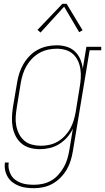

<svg xmlns="http://www.w3.org/2000/svg" viewBox="-20 -776 552 1009"><path d="M159 213Q139 213 118.5 210.5Q98 208 80 201Q62 194 46.5 182.5Q31 171 21 154.5Q11 138 7 118Q3 98 6 78H26Q23 96 26.5 113Q30 130 38.5 144.5Q47 159 60.5 169Q74 179 90 185Q106 191 123.5 193Q141 195 159 195Q182 195 205 190Q228 185 249 173Q270 161 286.5 142.5Q303 124 315 103Q327 82 333.5 60Q340 38 344 15L363 -100Q351 -75 332.5 -54Q314 -33 290.5 -18.5Q267 -4 240.5 2Q214 8 189 8Q162 8 137 1Q112 -6 93 -22Q74 -38 62.5 -60.5Q51 -83 46.5 -108Q42 -133 43 -160Q44 -187 48 -213L70 -343Q74 -368 82 -392.5Q90 -417 103.5 -440Q117 -463 136 -482.5Q155 -502 178.5 -514.5Q202 -527 227 -532.5Q252 -538 278 -538Q305 -538 330 -530.5Q355 -523 373.5 -505.5Q392 -488 402 -464.5Q412 -441 415 -415L434 -530H512V-512H451L363 18Q359 43 351.5 67.5Q344 92 331 114.5Q318 137 299 156.5Q280 176 257 189Q234 202 209 207.5Q184 213 159 213ZM195 -10Q217 -10 240 -15Q263 -20 283.5 -32Q304 -44 321 -62Q338 -80 349.5 -101Q361 -122 367.5 -144Q374 -166 378 -189L399 -319Q403 -342 404.5 -366Q406 -390 402.5 -413Q399 -436 389.5 -456.5Q380 -477 363.5 -492Q347 -507 324.5 -513.5Q302 -520 278 -520Q255 -520 232 -515Q209 -510 187.5 -498Q166 -486 148.5 -468Q131 -450 119 -429Q107 -408 100 -385.5Q93 -363 89 -340L68 -210Q64 -186 62.5 -162Q61 -138 65.5 -115Q70 -92 80.5 -71.5Q91 -51 108 -36.5Q125 -22 148 -16Q171 -10 195 -10ZM193 -605 177 -619 308 -756H330L414 -617L396 -607L317 -741Z"/></svg>

Font: Iosevka Curly Slab ThObl
Style: Regular
Weight: 100
Italic angle: -9°
Monospace: yes
Designer: Belleve Invis
Foundry: Belleve Invis
Version: Version 11.0.0; ttfautohint (v1.8.3)